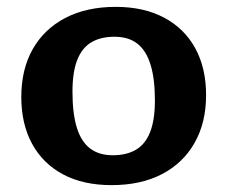

<svg xmlns="http://www.w3.org/2000/svg" viewBox="-20 -527 662 559"><path d="M308.5 -75Q348.5 -75 376 -91.2Q403.5 -107.5 417.2 -142.8Q431 -178 431 -234.5Q431 -298 418.2 -339Q405.5 -380 379.8 -400Q354 -420 313.5 -420Q273 -420 245.8 -403.8Q218.5 -387.5 204.8 -352.2Q191 -317 191 -260Q191 -197 203.5 -156Q216 -115 242 -95Q268 -75 308.5 -75ZM305 12Q222.5 12 163.8 -19.2Q105 -50.5 73.5 -108.2Q42 -166 42 -244.5Q42 -325 75.2 -383.8Q108.5 -442.5 170.2 -474.8Q232 -507 317 -507Q399 -507 458 -475.5Q517 -444 548.5 -386.5Q580 -329 580 -250Q580 -170 546.5 -111Q513 -52 451.5 -20Q390 12 305 12Z"/></svg>

Font: Newsreader 9pt SemiBold
Style: Regular
Weight: 600
Designer: Hugues Gentile
Foundry: Production Type
Version: Version 1.003